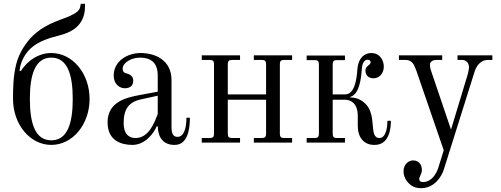

<svg xmlns="http://www.w3.org/2000/svg" viewBox="-20 -745 2616 1003"><path d="M136 -228C136 -356 164 -444 248 -444C332 -444 360 -356 360 -228C360 -100 332 -12 248 -12C164 -12 136 -100 136 -228ZM48 -228C48 -96 136 12 248 12C360 12 448 -96 448 -228C448 -360 360 -468 248 -468C184 -468 126 -432 89 -374L82 -376C86 -414 104 -458 140 -492C180 -529 238 -547 290 -560C345 -574 424 -606 424 -711V-725H402C400 -710 397 -702 396 -700C386 -678 351 -663 314 -649C253 -627 178 -598 123 -526C97 -493 76 -453 65 -411C49 -348 48 -285 48 -228Z M626 -103C626 -174 652 -212 717 -226L804 -245V-150C786 -101 756 -24 688 -24C665 -24 626 -33 626 -103ZM542 -106C542 -8 616 12 672 12C739 12 784 -50 799 -86L804 -84C806 -26 833 12 892 12C959 12 972 -66 972 -130H954C954 -81 943 -30 907 -30C885 -30 876 -47 876 -80V-326C876 -432 790 -468 714 -468C648 -468 574 -428 574 -350C574 -304 606 -284 632 -284C654 -284 676 -293 676 -323C676 -346 662 -356 639 -362C633 -363 626 -368 624 -372C621 -377 621 -381 621 -387C621 -417 666 -444 711 -444C764 -444 804 -421 804 -351V-266L712 -249C644 -236 542 -216 542 -106Z M1034 0H1234V-24H1192C1176 -24 1170 -30 1170 -46V-224H1370V-46C1370 -30 1364 -24 1348 -24H1306V0H1506V-24H1464C1448 -24 1442 -30 1442 -46V-410C1442 -426 1448 -432 1464 -432H1506V-456H1306V-432H1348C1364 -432 1370 -426 1370 -410V-252H1170V-410C1170 -426 1176 -432 1192 -432H1234V-456H1034V-432H1076C1092 -432 1098 -426 1098 -410V-46C1098 -30 1092 -24 1076 -24H1034Z M1582 0H1782V-24H1740C1724 -24 1718 -30 1718 -46V-224H1782C1808 -224 1849 -210 1849 -139V-89C1849 -43 1865 -17 1886 -2C1902 9 1918 12 1937 12C2014 12 2022 -74 2022 -114H2004C2004 -89 1999 -24 1962 -24C1933 -24 1930 -56 1927 -94C1925 -124 1919 -168 1897 -194C1879 -216 1850 -236 1810 -236V-239C1857 -252 1867 -335 1870 -384C1872 -416 1884 -433 1900 -433C1911 -433 1916 -427 1916 -421C1916 -413 1912 -409 1905 -404C1898.8 -399.6 1889 -390 1889 -376C1889 -354 1903 -336 1931 -336C1959 -336 1985 -359 1985 -397C1985 -427 1967 -468 1919 -468C1886 -468 1852 -445 1847 -383C1843 -328 1832 -252 1783 -252H1718V-409C1718 -425 1724 -431 1740 -431H1782V-455H1582V-431H1624C1640 -431 1646 -425 1646 -409V-46C1646 -30 1640 -24 1624 -24H1582Z M2064 -432H2097C2133 -432 2143 -409 2156 -373L2298 40L2271 127C2260 164 2234 206 2190 206C2173 206 2170 197 2170 191C2170 185 2173 177 2176 172C2180 164 2184 152 2184 144C2184 118 2171 93 2138 93C2128 93 2116 96 2104 108C2095 116 2088 132 2088 150C2088 175 2100 198 2116 213C2133 230 2153 238 2180 238C2248 238 2287 179 2299 139L2460 -373C2474 -415 2502 -432 2529 -432H2552V-456H2370V-432H2394C2416 -432 2430 -415 2430 -393C2430 -385 2425 -359 2419 -342L2336 -68L2232 -375C2226 -391 2226 -402 2226 -408C2226 -424 2244 -432 2258 -432H2290V-456H2064Z"/></svg>

Font: Old Standard
Style: Regular
Weight: 400
Designer: Alexey Kryukov <alexios@thessalonica.org.ru>
Version: Version 2.0